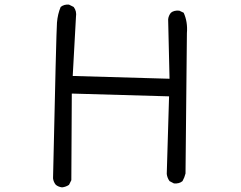

<svg xmlns="http://www.w3.org/2000/svg" viewBox="-20 -780 1040 829"><path d="M248 29Q232 27 221 18Q211 6 209 -10Q223 -646 226 -682.5Q229 -719 242 -750Q257 -762 278 -760L298 -750Q312 -732 308 -707L294 -452L712 -440L706 -697Q708 -713 718 -725Q731 -736 754 -734L773 -725Q791 -686 787 -637L781 -31Q777 -14 768 2Q754 14 731 12L712 2Q702 -12 700 -29L710 -364L290 -376L288 -2L278 18Q265 27 248 29Z"/></svg>

Font: Kosefont JP
Style: Regular
Weight: 400
Designer: Nozomi Seto 瀬戸のぞみ
Version: Version 3.00;June 19, 2020